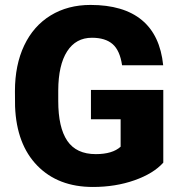

<svg xmlns="http://www.w3.org/2000/svg" viewBox="-20 -741 722 771"><path d="M635.7 -87.9Q596.2 -43.9 520 -17.1Q443.8 9.8 353 9.8Q213.4 9.8 129.9 -75.7Q46.4 -161.1 40.5 -313.5L40 -375Q40 -480 77.1 -558.3Q114.3 -636.7 183.3 -679Q252.4 -721.2 343.3 -721.2Q476.1 -721.2 549.6 -660.4Q623 -599.6 635.3 -479H470.2Q461.4 -538.6 432.1 -564Q402.8 -589.4 349.1 -589.4Q284.7 -589.4 249.5 -534.7Q214.4 -480 213.9 -378.4V-335.4Q213.9 -229 250.2 -175.5Q286.6 -122.1 364.7 -122.1Q431.6 -122.1 464.4 -151.9V-262.2H345.2V-379.9H635.7Z"/></svg>

Font: Sadagaat-English
Style: Regular
Weight: 900
Designer: Ahmed alsheikh
Foundry: Ahmed alsheikh Design
Version: Version 2.137;January 17, 2018;FontCreator 11.0.0.2408 64-bi